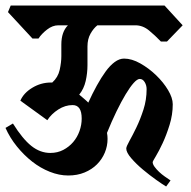

<svg xmlns="http://www.w3.org/2000/svg" viewBox="-42 -659 696 698"><path d="M276 -422Q276 -393 269.5 -364.5Q263 -336 246 -315Q254 -308 262.5 -301Q271 -294 279 -286Q294 -319 310 -348Q326 -377 342 -399Q358 -421 375 -433.5Q392 -446 409 -446Q437 -446 468 -428.5Q499 -411 525.5 -385.5Q552 -360 569 -331.5Q586 -303 586 -280Q586 -242 574.5 -205Q563 -168 549.5 -139Q536 -110 524.5 -91Q513 -72 513 -70Q513 -62 520 -52.5Q527 -43 536.5 -34Q546 -25 557.5 -17Q569 -9 578 -3L562 19Q550 12 526 -5Q502 -22 477.5 -42.5Q453 -63 435 -84Q417 -105 417 -119Q417 -126 428.5 -146.5Q440 -167 454 -196Q468 -225 479.5 -260.5Q491 -296 491 -335Q491 -349 484 -360.5Q477 -372 466 -372Q457 -372 444 -357.5Q431 -343 415 -316.5Q399 -290 381.5 -254Q364 -218 347 -176Q348 -171 348.5 -165Q349 -159 349 -154Q349 -128 339 -104Q329 -80 310.5 -61.5Q292 -43 265.5 -32Q239 -21 206 -21Q173 -21 139 -34.5Q105 -48 75 -71.5Q45 -95 19.5 -126.5Q-6 -158 -22 -194L5 -210Q40 -154 72 -128.5Q104 -103 141 -103Q167 -103 188 -114Q209 -125 224 -142.5Q239 -160 247 -182.5Q255 -205 255 -228Q255 -277 222 -277Q195 -277 170 -261Q145 -245 130 -222L32 -293Q44 -321 75.5 -340Q107 -359 143 -359H148Q169 -378 175 -405Q181 -432 181 -455V-497Q181 -543 205 -567H170Q149 -567 129 -551.5Q109 -536 98 -519H76L-13 -615L-3 -639H556L622 -567L565 -508H543Q522 -530 499.5 -548.5Q477 -567 450 -567H312Q298 -556 287 -536.5Q276 -517 276 -490V-422Z"/></svg>

Font: Jaini Purva
Style: Regular
Weight: 400
Designer: Girish Dalvi, Maithili Shingre
Foundry: Ek Type
Version: Version 1.001;PS 1.000;hotconv 16.6.51;makeotf.lib2.5.65220